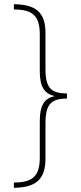

<svg xmlns="http://www.w3.org/2000/svg" viewBox="-20 -734 383 912"><path d="M46 133V158C148 157 196 120 196 20V-148C196 -242 225 -265 298 -266V-290C225 -291 196 -313 196 -406V-578C196 -677 148 -713 46 -714V-689C135 -689 169 -659 169 -570V-396C169 -325 189 -289 239 -278V-277C189 -267 169 -231 169 -158V14C169 103 135 133 46 133Z"/></svg>

Font: Noto Sans Ethiopic Condensed Thin
Style: Regular
Weight: 100
Width: 3
Designer: Monotype Design Team
Foundry: Monotype Imaging Inc.
Version: Version 2.102